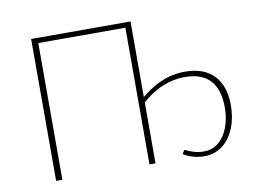

<svg xmlns="http://www.w3.org/2000/svg" viewBox="-73 -764 1160 877"><g transform="rotate(-10 507.0 -325.5)"><path d="M808 7Q778 7 750.5 -2Q723 -11 711 -21L723 -38Q743 -27 765 -21Q787 -15 809 -15Q849 -15 877.5 -38.5Q906 -62 922 -103.5Q938 -145 938 -197Q938 -280 899 -322.5Q860 -365 781 -365Q727 -365 676 -343.5Q625 -322 575 -276L565 -293Q601 -325 637 -346.5Q673 -368 710 -378.5Q747 -389 786 -389Q874 -389 920.5 -340.5Q967 -292 967 -202Q967 -158 956 -120Q945 -82 924.5 -53.5Q904 -25 874.5 -9Q845 7 808 7ZM121 0V-658H150V0ZM554 0V-658H582V0ZM133 -634V-658H572V-634Z"/></g></svg>

Font: Ysabeau Office Thin
Style: Regular
Weight: 250
Designer: Christian Thalmann (Catharsis Fonts)
Version: Version 2.001;gftools[0.9.30]; featfreeze: tnum,lnum,ss02